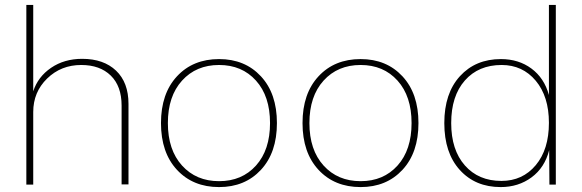

<svg xmlns="http://www.w3.org/2000/svg" viewBox="-20 -750 2365 780"><path d="M87 0V-730H115V-379Q134 -438 187.5 -474.5Q241 -511 314 -511Q401 -511 451.5 -463Q502 -415 502 -328V-1H474V-321Q474 -400 430 -443Q386 -486 310 -486Q228 -486 171.5 -431Q115 -376 115 -295V0Z M870 -510Q975 -510 1040 -440Q1105 -370 1105 -250Q1105 -130 1040 -60Q975 10 870 10Q764 10 699 -60Q634 -130 634 -250Q634 -370 699 -440Q764 -510 870 -510ZM1020 -422.5Q963 -486 870 -486Q777 -486 719.5 -422.5Q662 -359 662 -250Q662 -141 719.5 -77.5Q777 -14 870 -14Q963 -14 1020 -77.5Q1077 -141 1077 -250Q1077 -359 1020 -422.5Z M1445 -510Q1550 -510 1615 -440Q1680 -370 1680 -250Q1680 -130 1615 -60Q1550 10 1445 10Q1339 10 1274 -60Q1209 -130 1209 -250Q1209 -370 1274 -440Q1339 -510 1445 -510ZM1595 -422.5Q1538 -486 1445 -486Q1352 -486 1294.5 -422.5Q1237 -359 1237 -250Q1237 -141 1294.5 -77.5Q1352 -14 1445 -14Q1538 -14 1595 -77.5Q1652 -141 1652 -250Q1652 -359 1595 -422.5Z M2210 -730H2238V0H2212L2211 -140Q2193 -69 2139.5 -29.5Q2086 10 2014 10Q1911 10 1848 -59.5Q1785 -129 1785 -250Q1785 -371 1848.5 -440.5Q1912 -510 2015 -510Q2087 -510 2139 -471.5Q2191 -433 2210 -364ZM2017 -15Q2103 -15 2156.5 -79Q2210 -143 2210 -251Q2210 -358 2156.5 -422Q2103 -486 2018 -486Q1924 -486 1868.5 -423Q1813 -360 1813 -250Q1813 -141 1868.5 -78Q1924 -15 2017 -15Z"/></svg>

Font: Elaine Sans ExtraLight
Style: Regular
Weight: 275
Designer: Wei Huang
Foundry: Wei Huang
Version: Version 2.001;December 24, 2019;FontCreator 12.0.0.2547 64-b